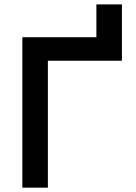

<svg xmlns="http://www.w3.org/2000/svg" viewBox="-20 -865 626 885"><path d="M83 0V-693.4H424.3V-844.7H542V-585H200.7V0Z"/></svg>

Font: Cascadia Mono NF SemiBold
Style: Regular
Weight: 600
Monospace: yes
Designer: Aaron Bell
Foundry: Saja Typeworks
Version: Version 2404.023; ttfautohint (v1.8.4)